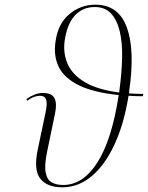

<svg xmlns="http://www.w3.org/2000/svg" viewBox="-20 -790 632 820"><path d="M246 10Q181 10 152 -27Q123 -64 141 -150L174 -307Q183 -349 177 -365Q171 -381 151 -381Q141 -381 128 -377Q115 -373 96 -360L93 -367Q110 -379 127.5 -386Q145 -393 163 -393Q202 -393 213 -370Q224 -347 215 -305L182 -146Q169 -85 175 -53.5Q181 -22 201 -11Q221 0 250 0Q335 0 396.5 -97Q458 -194 487 -384Q379 -395 316.5 -426Q254 -457 231 -504Q208 -551 217 -612Q227 -688 275.5 -729Q324 -770 387 -770Q486 -770 521.5 -673.5Q557 -577 532 -403Q532 -397 531 -391Q560 -389 592 -389L590 -379Q558 -379 529 -381Q510 -262 469.5 -174Q429 -86 372 -38Q315 10 246 10ZM256 -615Q249 -561 269.5 -515.5Q290 -470 343.5 -438.5Q397 -407 489 -395Q489 -399 490 -404Q500 -478 501.5 -542.5Q503 -607 491.5 -656Q480 -705 454 -732.5Q428 -760 385 -760Q333 -760 299.5 -723.5Q266 -687 256 -615Z"/></svg>

Font: Noto Serif Display SemiCondensed ExtraLight
Style: Italic
Weight: 200
Width: 4
Italic angle: -12°
Designer: Monotype Design Team
Foundry: Monotype Imaging Inc.
Version: Version 2.009